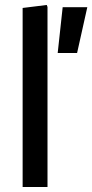

<svg xmlns="http://www.w3.org/2000/svg" viewBox="-20 -752 371 772"><path d="M71 0V-720L168 -732L171 -724V0ZM212 -539 232 -723H331L290 -539Z"/></svg>

Font: Fustat SemiBold
Style: Regular
Weight: 600
Designer: Mohamed Gaber, Khaled Hosny, Laura Garcia Mut
Foundry: Kief Type Foundry, Alif Type Foundry, Hard Type Foundry
Version: Version 1.007